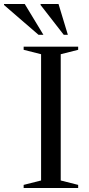

<svg xmlns="http://www.w3.org/2000/svg" viewBox="-82 -938 446 958"><path d="M308 -15.5V0H36V-15.5L123 -37.5V-667.5L36 -689.5V-705H308V-689.5L221 -667.5V-37.5ZM134.5 -764.5H110L-62 -913V-918H41.5ZM256.5 -764.5H236L120.5 -913V-918H210Z"/></svg>

Font: Newsreader 60pt
Style: Regular
Weight: 400
Designer: Hugues Gentile
Foundry: Production Type
Version: Version 1.003